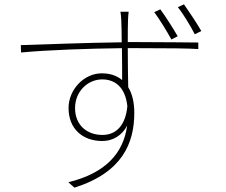

<svg xmlns="http://www.w3.org/2000/svg" viewBox="-20 -824 1040 885"><path d="M573 -770H535C536 -766 539 -743 539 -730C540 -710 541 -672 541 -629C373 -627 182 -619 76 -616L77 -582C204 -594 390 -600 542 -602C543 -544 543 -484 543 -455C519 -475 488 -486 449 -486C367 -486 296 -411 296 -326C296 -230 361 -174 452 -174C498 -174 542 -198 566 -245C549 -118 467 -26 295 16L323 41C544 -29 599 -164 599 -304C599 -351 590 -391 571 -422C570 -469 569 -538 569 -602C586 -602 603 -602 619 -602C765 -602 844 -601 894 -598V-628C855 -628 760 -630 618 -630C602 -630 586 -630 569 -630C569 -671 569 -708 570 -730C570 -739 572 -764 573 -770ZM326 -326C326 -403 385 -458 451 -458C509 -458 557 -424 567 -335C560 -255 522 -202 452 -202C382 -202 326 -246 326 -326ZM719 -781 691 -768C715 -736 748 -682 770 -642L799 -657C777 -695 742 -750 719 -781ZM828 -804 800 -791C825 -759 856 -708 878 -666L908 -681C884 -722 850 -773 828 -804Z"/></svg>

Font: Source Han Sans JP ExtraLight
Style: Regular
Weight: 250
Designer: Ryoko NISHIZUKA 西塚涼子 (kana, bopomofo & ideographs); Paul D. Hunt (Latin, Greek & Cyrillic); Sandoll Communications 산돌커뮤니
Foundry: Adobe
Version: Version 2.001;hotconv 1.0.107;makeotfexe 2.5.65593